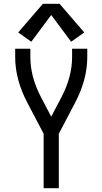

<svg xmlns="http://www.w3.org/2000/svg" viewBox="-20 -992 540 1012"><path d="M210 0V-287L125 -449Q60 -572 60 -691V-735H140V-691Q140 -588 195 -482L250 -377L305 -482Q360 -588 360 -691V-735H440V-691Q440 -572 375 -449L290 -287V0ZM145 -772 76 -821 206 -972H294L424 -821L355 -772L250 -913Z"/></svg>

Font: Iosevka SS08
Style: Regular
Weight: 400
Monospace: yes
Designer: Belleve Invis
Foundry: Belleve Invis
Version: 2.1.0; ttfautohint (v1.8.2)